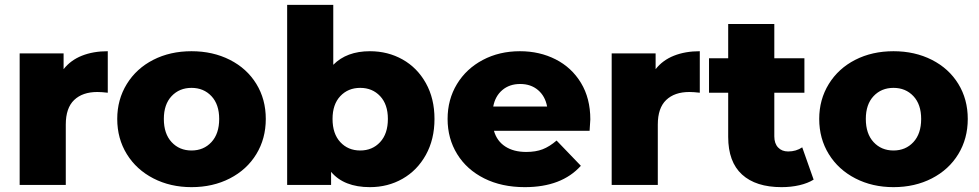

<svg xmlns="http://www.w3.org/2000/svg" viewBox="-20 -762 4034 791"><path d="M424 -551V-380Q398 -383 381 -383Q320 -383 285.5 -350Q251 -317 251 -249V0H61V-542H242V-477Q271 -514 317.5 -532.5Q364 -551 424 -551Z M463 -272Q463 -352 502.5 -416Q542 -480 611.5 -515.5Q681 -551 769 -551Q857 -551 927 -515.5Q997 -480 1036 -416.5Q1075 -353 1075 -272Q1075 -191 1036 -127Q997 -63 927 -27Q857 9 769 9Q682 9 612 -27Q542 -63 502.5 -127Q463 -191 463 -272ZM883 -272Q883 -332 851 -366Q819 -400 769 -400Q719 -400 687 -366Q655 -332 655 -272Q655 -211 687 -176.5Q719 -142 769 -142Q819 -142 851 -176.5Q883 -211 883 -272Z M1770 -272Q1770 -188 1734.5 -124Q1699 -60 1638.5 -25.5Q1578 9 1504 9Q1397 9 1344 -54V0H1163V-742H1353V-495Q1408 -551 1504 -551Q1578 -551 1638.5 -517Q1699 -483 1734.5 -419.5Q1770 -356 1770 -272ZM1578 -272Q1578 -332 1546 -366Q1514 -400 1464 -400Q1414 -400 1382 -366Q1350 -332 1350 -272Q1350 -211 1382 -176.5Q1414 -142 1464 -142Q1514 -142 1546 -176.5Q1578 -211 1578 -272Z M2409 -223H2015Q2027 -181 2061.5 -158.5Q2096 -136 2148 -136Q2187 -136 2215.5 -147Q2244 -158 2273 -183L2373 -79Q2294 9 2142 9Q2047 9 1975 -27Q1903 -63 1863.5 -127Q1824 -191 1824 -272Q1824 -352 1862.5 -415.5Q1901 -479 1969 -515Q2037 -551 2122 -551Q2203 -551 2269 -517.5Q2335 -484 2373.5 -420.5Q2412 -357 2412 -270Q2412 -268 2409 -223ZM2012 -323H2234Q2226 -366 2196.5 -391Q2167 -416 2123 -416Q2079 -416 2049.5 -391Q2020 -366 2012 -323Z M2863 -551V-380Q2837 -383 2820 -383Q2759 -383 2724.5 -350Q2690 -317 2690 -249V0H2500V-542H2681V-477Q2710 -514 2756.5 -532.5Q2803 -551 2863 -551Z M3332 -22Q3308 -7 3273.5 1Q3239 9 3200 9Q3094 9 3037 -43Q2980 -95 2980 -198V-380H2901V-522H2980V-663H3170V-522H3294V-380H3170V-200Q3170 -171 3185.5 -154.5Q3201 -138 3227 -138Q3260 -138 3285 -155Z M3355 -272Q3355 -352 3394.5 -416Q3434 -480 3503.5 -515.5Q3573 -551 3661 -551Q3749 -551 3819 -515.5Q3889 -480 3928 -416.5Q3967 -353 3967 -272Q3967 -191 3928 -127Q3889 -63 3819 -27Q3749 9 3661 9Q3574 9 3504 -27Q3434 -63 3394.5 -127Q3355 -191 3355 -272ZM3775 -272Q3775 -332 3743 -366Q3711 -400 3661 -400Q3611 -400 3579 -366Q3547 -332 3547 -272Q3547 -211 3579 -176.5Q3611 -142 3661 -142Q3711 -142 3743 -176.5Q3775 -211 3775 -272Z"/></svg>

Font: Idrija
Style: Regular
Weight: 800
Designer: Julieta Ulanovsky
Foundry: Julieta Ulanovsky
Version: Version 7.200